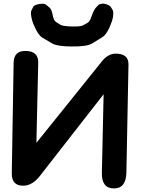

<svg xmlns="http://www.w3.org/2000/svg" viewBox="-20 -1052 788 1074"><path d="M698.7 -690.9Q699.7 -752.4 626 -752Q584.5 -751.5 549.8 -708.5L183.6 -252.9L193.8 -700.7Q195.8 -767.1 121.6 -767.1Q57.1 -767.1 56.2 -700.7L45.9 -83Q44.9 -13.2 108.9 -13.2Q159.7 -13.2 201.2 -65.4L559.6 -524.9L549.8 -84.5Q548.3 2 617.7 2Q685.1 2 687 -86.9ZM383.3 -903.8Q331.1 -905.3 318.4 -913.3Q305.7 -921.4 293 -929.2Q280.3 -937 274.9 -966.8Q268.6 -999.5 258.3 -1008.3Q248 -1017.1 237.5 -1025.9Q227.1 -1034.7 196.3 -1028.8Q170.9 -1023.9 165.8 -1013.7Q160.6 -1003.4 155.5 -992.9Q150.4 -982.4 155.8 -955.1Q158.7 -938.5 166.5 -918.5Q191.4 -856 218.8 -840.1Q246.1 -824.2 273.4 -808.3Q300.8 -792.5 380.9 -792Q466.3 -791 495.1 -808.8Q523.9 -826.7 552.5 -844.2Q581.1 -861.8 605.5 -931.6Q612.3 -953.1 612.8 -962.6Q613.3 -972.2 613.5 -981.4Q613.8 -990.7 608.9 -998.5Q604 -1006.3 599.1 -1013.9Q594.2 -1021.5 575.2 -1028.3Q559.1 -1032.7 552.7 -1031.5Q546.4 -1030.3 540 -1029.1Q533.7 -1027.8 528.6 -1022.2Q523.4 -1016.6 518.1 -1011Q512.7 -1005.4 509 -998.5Q505.4 -991.7 501.7 -984.9Q498 -978 492.2 -960.4Q482.4 -931.2 469.5 -924.1Q456.5 -917 443.6 -909.9Q430.7 -902.8 383.3 -903.8Z"/></svg>

Font: Comic Relief
Style: Bold
Weight: 700
Designer: Jeff Davis
Foundry: Loudifier
Version: Version 1.200; ttfautohint (v1.8.4.7-5d5b)